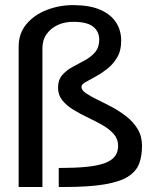

<svg xmlns="http://www.w3.org/2000/svg" viewBox="-20 -749 625 769"><path d="M54.7 0V-562Q54.7 -615.7 86.4 -653.1Q118.2 -690.4 168.7 -709.7Q219.2 -729 275.4 -728.5Q340.8 -728 382.6 -709.5Q424.3 -690.9 444.8 -659.2Q465.3 -627.4 465.3 -586.9Q465.8 -547.4 449.7 -519.8Q433.6 -492.2 409.7 -473.4Q385.7 -454.6 362.1 -441.9Q338.4 -429.2 322.3 -419.9Q306.2 -410.6 306.2 -401.4Q306.2 -388.2 323.7 -376Q341.3 -363.8 369.1 -350.3Q397 -336.9 427.7 -320.6Q458.5 -304.2 486.3 -282.5Q514.2 -260.7 531.5 -231.9Q548.8 -203.1 548.8 -164.6Q548.8 -123.5 537.1 -93Q525.4 -62.5 492.9 -41.7Q460.4 -21 398.4 -10.5Q336.4 0 234.9 0H215.3V-76.2Q279.3 -76.2 324.7 -80.6Q370.1 -85 398.4 -95.2Q426.8 -105.5 439.9 -122.6Q453.1 -139.6 453.1 -165Q453.1 -191.9 436 -211.7Q418.9 -231.4 391.4 -247.3Q363.8 -263.2 332.8 -277.8Q301.8 -292.5 274.4 -309.1Q247.1 -325.7 229.7 -347.2Q212.4 -368.7 212.4 -397.9Q212.4 -428.7 229 -448Q245.6 -467.3 270.3 -480.7Q294.9 -494.1 319.6 -507.3Q344.2 -520.5 360.8 -539.8Q377.4 -559.1 377.4 -590.3Q377.4 -622.1 353.8 -641.6Q330.1 -661.1 275.9 -661.6Q240.2 -662.1 211.9 -649.2Q183.6 -636.2 166.7 -612.5Q149.9 -588.9 149.9 -555.2V0Z"/></svg>

Font: Pontano Sans Medium
Style: Regular
Weight: 500
Designer: Vernon Adams
Foundry: Vernon Adams
Version: Version 2.001